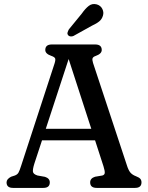

<svg xmlns="http://www.w3.org/2000/svg" viewBox="-20 -917 723 937"><path d="M223 -27Q223 0 191.5 0H43.5Q12 0 12 -27Q12 -43 34 -54.5L52.5 -60.5Q64.5 -65 70 -74.2Q75.5 -83.5 83.5 -109L246 -606.5Q252 -625 249 -632Q246 -639 230 -644.5Q201 -654.5 201 -673Q201 -700 233 -700H444.5Q476.5 -700 476.5 -673Q476.5 -654.5 447 -644Q435 -640 432 -633Q429 -626 434 -610L598.5 -112.5Q606.5 -86.5 616.2 -75Q626 -63.5 643.5 -57Q659 -51 664.8 -44.2Q670.5 -37.5 670.5 -27Q670.5 0 639 0H452Q420 0 420 -27Q420 -47 444 -54.5L479.5 -60.5Q490.5 -63.5 491.2 -73.2Q492 -83 485 -105.5L444 -232H185L147.5 -118Q139 -90.5 140.8 -78.8Q142.5 -67 163 -60.5L199.5 -54Q223 -46.5 223 -27ZM203.5 -288.5H425.5L315 -629ZM379 -850.5Q396.5 -875.5 413.5 -888.5Q430.5 -901.5 452.5 -895.5Q471 -890 479.2 -873.8Q487.5 -857.5 482.5 -841Q477.5 -823.5 464.5 -812.8Q451.5 -802 428.5 -791.5L338.5 -741.5Q332 -738.5 324.2 -739.2Q316.5 -740 312.5 -745.5Q307.5 -751.5 309.8 -758.8Q312 -766 316 -773.5Z"/></svg>

Font: Fraunces 72pt S100
Style: Regular
Weight: 400
Version: Version 1.000; ttfautohint (v1.8.3)